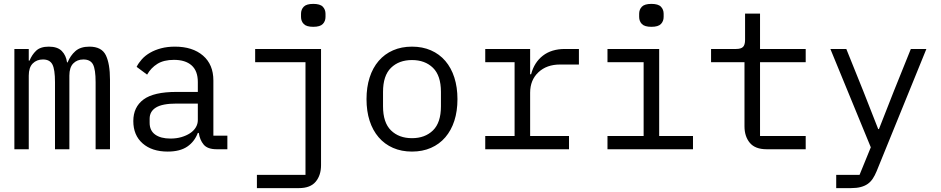

<svg xmlns="http://www.w3.org/2000/svg" viewBox="-20 -768 4840 988"><path d="M54 0V-516H128V-456H132Q144 -486 166 -507Q188 -528 231 -528Q276 -528 298 -505.5Q320 -483 325 -447H328Q342 -482 368 -505Q394 -528 440 -528Q503 -528 524.5 -484Q546 -440 546 -358V0H472V-345Q472 -411 458.5 -436.5Q445 -462 409 -462Q377 -462 357 -441.5Q337 -421 337 -379V0H263V-345Q263 -411 249.5 -436.5Q236 -462 201 -462Q169 -462 148.5 -441.5Q128 -421 128 -379V0Z M1095 0Q1048 0 1028 -24Q1008 -48 1003 -84H998Q981 -39 943.5 -13.5Q906 12 843 12Q762 12 714 -30Q666 -72 666 -145Q666 -217 718.5 -256Q771 -295 888 -295H998V-346Q998 -403 966 -431.5Q934 -460 875 -460Q823 -460 790 -439.5Q757 -419 737 -384L683 -424Q693 -444 710 -463Q727 -482 752 -496.5Q777 -511 809 -519.5Q841 -528 880 -528Q971 -528 1024.5 -482Q1078 -436 1078 -354V-70H1150V0ZM857 -55Q888 -55 913.5 -62.5Q939 -70 958 -82.5Q977 -95 987.5 -112.5Q998 -130 998 -150V-235H888Q816 -235 783 -215Q750 -195 750 -157V-136Q750 -96 778.5 -75.5Q807 -55 857 -55Z M1302 132H1552V-448H1293V-516H1632V82Q1632 134 1604.5 167Q1577 200 1518 200H1302ZM1592 -630Q1557 -630 1543 -644.5Q1529 -659 1529 -681V-697Q1529 -719 1543 -733.5Q1557 -748 1592 -748Q1627 -748 1641 -733.5Q1655 -719 1655 -697V-681Q1655 -659 1641 -644.5Q1627 -630 1592 -630Z M2100 12Q2046 12 2002.5 -7Q1959 -26 1928.5 -61.5Q1898 -97 1882 -146.5Q1866 -196 1866 -258Q1866 -319 1882 -369Q1898 -419 1928.5 -454.5Q1959 -490 2002.5 -509Q2046 -528 2100 -528Q2154 -528 2197.5 -509Q2241 -490 2271.5 -454.5Q2302 -419 2318 -369Q2334 -319 2334 -258Q2334 -196 2318 -146.5Q2302 -97 2271.5 -61.5Q2241 -26 2197.5 -7Q2154 12 2100 12ZM2100 -57Q2167 -57 2208 -97Q2249 -137 2249 -221V-295Q2249 -379 2208 -419Q2167 -459 2100 -459Q2033 -459 1992 -419Q1951 -379 1951 -295V-221Q1951 -137 1992 -97Q2033 -57 2100 -57Z M2477 -68H2628V-448H2477V-516H2708V-386H2713Q2729 -447 2773.5 -481.5Q2818 -516 2887 -516H2959V-436H2862Q2793 -436 2750.5 -396Q2708 -356 2708 -291V-68H2908V0H2477Z M3332 -630Q3297 -630 3283 -644.5Q3269 -659 3269 -681V-697Q3269 -719 3283 -733.5Q3297 -748 3332 -748Q3367 -748 3381 -733.5Q3395 -719 3395 -697V-681Q3395 -659 3381 -644.5Q3367 -630 3332 -630ZM3106 -68H3292V-448H3106V-516H3372V-68H3546V0H3106Z M3925 0Q3866 0 3838.5 -33Q3811 -66 3811 -118V-448H3639V-516H3767Q3793 -516 3803.5 -526.5Q3814 -537 3814 -563V-698H3891V-516H4126V-448H3891V-68H4126V0Z M4667 -516H4747L4491 113Q4482 135 4471 151.5Q4460 168 4445 178.5Q4430 189 4409 194.5Q4388 200 4359 200H4283V132H4403L4461 -10L4253 -516H4335L4422 -300L4499 -104H4503L4580 -300Z"/></svg>

Font: IBM Plox Mono
Style: Regular
Weight: 400
Monospace: yes
Designer: Mike Abbink, Paul van der Laan, Pieter van Rosmalen
Foundry: Bold Monday
Version: Version 2.1